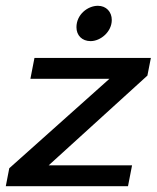

<svg xmlns="http://www.w3.org/2000/svg" viewBox="-20 -643 541 663"><path d="M0 0H422L436 -72H148L489 -382L501 -443H99L85 -371H358L12 -62ZM244 -549C244 -521 263 -501 293 -501C327 -501 366 -533 366 -574C366 -602 347 -623 318 -623C283 -623 244 -593 244 -549Z"/></svg>

Font: KpSans
Style: BoldItalic
Weight: 700
Italic angle: -11°
Version: Version 0.66